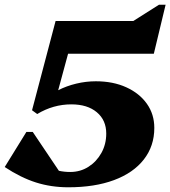

<svg xmlns="http://www.w3.org/2000/svg" viewBox="-30 -779 723 815"><path d="M260 16Q187 16 122.5 -4.5Q58 -25 -10 -70L82 -219H109L220 -54Q243 -49 268 -49Q311 -49 345.5 -71Q380 -93 400.5 -130Q421 -167 421 -212Q421 -269 381 -302.5Q341 -336 273 -336Q196 -336 128 -295L106 -311L206 -690H536L645 -759H673L623 -551H259L217 -396Q252 -414 293.5 -424Q335 -434 377 -434Q450 -434 506 -408.5Q562 -383 593.5 -338.5Q625 -294 625 -236Q625 -159 580.5 -102Q536 -45 454 -14.5Q372 16 260 16Z"/></svg>

Font: Platypi ExtraBold
Style: Italic
Weight: 800
Italic angle: -13°
Designer: David Sargent
Foundry: Bolt Cutter Type
Version: Version 1.200; ttfautohint (v1.8.4.7-5d5b)